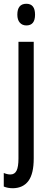

<svg xmlns="http://www.w3.org/2000/svg" viewBox="-33 -759 264 1019"><path d="M59 -681Q59 -739 107 -739Q153 -739 153 -681Q153 -624 107 -624Q85 -624 72 -639Q59 -654 59 -681ZM36 240Q8 240 -13 231V159Q6 167 22 167Q45 167 55 146.5Q65 126 65 83V-537H146V82Q146 163 118 201Q90 239 36 240Z"/></svg>

Font: Noto Sans Oriya ExtCond
Style: Regular
Weight: 400
Width: 2
Designer: Amélie Bonet and Sol Matas
Foundry: Google LLC
Version: Version 2.006; ttfautohint (v1.8.4.7-5d5b)